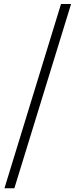

<svg xmlns="http://www.w3.org/2000/svg" viewBox="-20 -869 388 985"><path d="M2.9 96.7 293 -848.6H344.7L53.7 96.7Z"/></svg>

Font: GenEi Koburi Mincho v6
Style: Regular
Weight: 400
Designer: o_tamon (Modified)
Foundry: o_tamon / Adobe Systems Incorporated
Version: Version 6.1